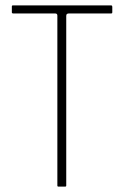

<svg xmlns="http://www.w3.org/2000/svg" viewBox="-20 -693 461 713"><path d="M197 0Q195 0 194 -1Q193 -2 193 -4V-635Q193 -639 191 -641Q189 -643 185 -643H28Q27 -643 25.5 -644Q24 -645 24 -647V-669Q24 -671 25 -672Q26 -673 28 -673H392Q395 -673 396 -671.5Q397 -670 397 -668V-648Q397 -645 396 -644Q395 -643 392 -643H236Q231 -643 228.5 -641Q226 -639 226 -634V-4Q226 0 222 0Z"/></svg>

Font: Glory Thin Thin
Style: Regular
Weight: 250
Version: Version 1.011